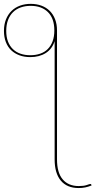

<svg xmlns="http://www.w3.org/2000/svg" viewBox="-70 -762 482 970"><path d="M83 -483Q110.5 -483 133 -490.8Q155.5 -498.5 171.2 -514.2Q187 -530 195.8 -553.5Q204.5 -577 204.5 -608Q204.5 -669 172.2 -700.8Q140 -732.5 85 -732.5Q57.5 -732.5 34.8 -724.5Q12 -716.5 -4.2 -700.5Q-20.5 -684.5 -29.5 -660.8Q-38.5 -637 -38.5 -606Q-38.5 -575.5 -29.8 -552.5Q-21 -529.5 -5 -514Q11 -498.5 33.2 -490.8Q55.5 -483 83 -483ZM392.5 175Q376.5 181.5 360.8 184.8Q345 188 327.5 188Q268.5 188 237.2 150.5Q206 113 206 43V-554Q193 -514 160.8 -493.8Q128.5 -473.5 83 -473.5Q53 -473.5 28.5 -482.5Q4 -491.5 -13.5 -508.2Q-31 -525 -40.5 -549.8Q-50 -574.5 -50 -606Q-50 -638.5 -39.8 -664Q-29.5 -689.5 -11.5 -707Q6.5 -724.5 31.2 -733.5Q56 -742.5 85.5 -742.5Q114.5 -742.5 139 -733.5Q163.5 -724.5 181 -707.2Q198.5 -690 208.2 -665Q218 -640 218 -608V43Q218 110.5 246.8 144.2Q275.5 178 328 178Q353.5 178 368.2 172.8Q383 167.5 386.5 167.5Q387.5 167.5 389 168Q390.5 168.5 391.5 171.5Z"/></svg>

Font: Lato 2
Style: Regular
Weight: 100
Designer: Lukasz Dziedzic with Adam Twardoch and Botio Nikoltchev
Foundry: tyPoland Lukasz Dziedzic
Version: Version 2.015; 2015-08-06; http://www.latofonts.com/